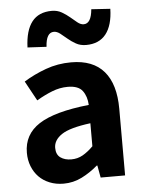

<svg xmlns="http://www.w3.org/2000/svg" viewBox="-57 -879 706 939"><g transform="rotate(-5 295.5 -409.5)"><path d="M217 14Q180 14 149 1.5Q118 -11 96.5 -33Q75 -55 63 -85.5Q51 -116 51 -152Q51 -242 127.5 -291.5Q204 -341 373 -359Q371 -401 350.5 -428.5Q330 -456 278 -456Q239 -456 201 -441Q163 -426 124 -403L71 -500Q121 -531 180 -552.5Q239 -574 305 -574Q412 -574 466 -511Q520 -448 520 -327V0H400L389 -60H386Q349 -28 307 -7Q265 14 217 14ZM265 -101Q296 -101 321.5 -115.5Q347 -130 373 -156V-269Q271 -256 231 -229Q191 -202 191 -164Q191 -131 212 -116Q233 -101 265 -101ZM386 -652Q358 -652 336.5 -664Q315 -676 297.5 -691Q280 -706 264.5 -718Q249 -730 234 -730Q196 -730 192 -660L99 -665Q102 -748 135 -790.5Q168 -833 233 -833Q260 -833 281.5 -820.5Q303 -808 320 -793.5Q337 -779 352.5 -766.5Q368 -754 383 -754Q420 -754 426 -824L519 -818Q517 -737 483.5 -694.5Q450 -652 386 -652Z"/></g></svg>

Font: Kinto Sans
Style: Bold
Weight: 700
Designer: Authors: Ryoko NISHIZUKA  (kana & ideographs); Paul D. Hunt (Latin, Greek & Cyrillic); Wenlong ZHANG  (bopomofo); Sandol
Foundry: Adobe Systems Incorporated, ookami Inc.
Version: Version 0.001